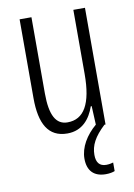

<svg xmlns="http://www.w3.org/2000/svg" viewBox="-85 -587 602 862"><g transform="rotate(-10 216.0 -156.0)"><path d="M291 126C291 83 310 46 359 0H364V-532H311V-240C311 -103 273 -39 198 -39C146 -39 120 -84 120 -185V-532H66V-173C66 -56 102 10 189 10C257 10 294 -37 313 -92H317L321 -7C275 32 244 83 244 135C244 190 273 220 327 220C344 220 359 217 368 213V174C362 176 349 179 336 179C306 179 291 161 291 126Z"/></g></svg>

Font: Noto Sans Kannada ExtraCondensed Light
Style: Regular
Weight: 300
Width: 2
Designer: Jelle Bosma - Monotype Design Team
Foundry: Monotype Imaging Inc.
Version: Version 2.005